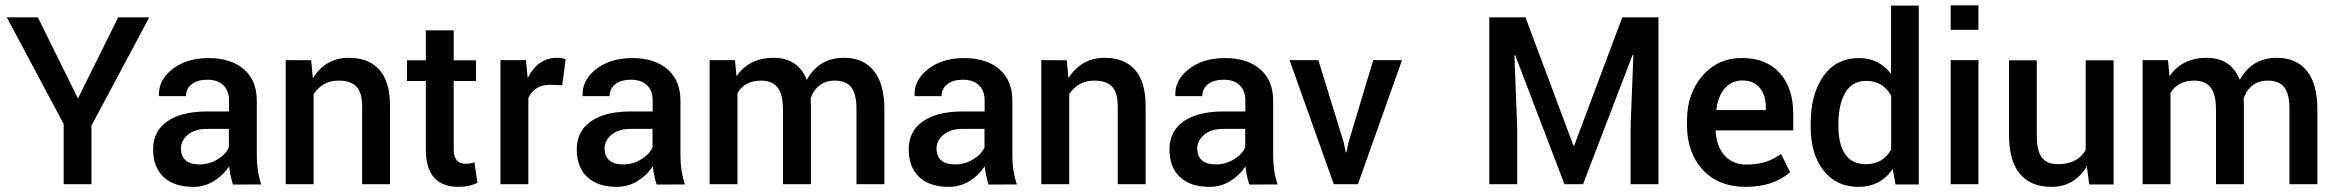

<svg xmlns="http://www.w3.org/2000/svg" viewBox="-20 -706 8960 736"><path d="M330.6 0H224.1V-230.5L5.9 -639.6H125L278.8 -328.6L433.1 -639.6H552.2L330.6 -224.6Z M720.7 10.3Q647 10.3 606.9 -27.6Q566.9 -65.4 566.9 -134Q566.9 -202.6 621.1 -240.7Q675.3 -278.8 774.9 -278.8H857.9V-320.8Q857.9 -358.4 835.9 -379.4Q814 -400.4 775.1 -400.4Q736.3 -400.4 714.6 -383.1Q692.9 -365.7 692.9 -337.4H589.8L589.4 -339.8Q586.4 -397.9 640.6 -440.7Q694.8 -483.4 779.8 -483.4Q864.7 -483.4 914.6 -440.7Q964.4 -397.9 964.4 -319.8V-108.4Q964.4 -49.8 981.4 1L873 1.5Q861.3 -35.6 858.4 -68.4Q835 -33.2 799.3 -11.5Q763.7 10.3 720.7 10.3ZM673.3 -134.8H673.8Q673.8 -106.9 691.7 -91.3Q709.5 -75.7 745.6 -75.7Q781.7 -75.7 814 -95.2Q846.2 -114.7 857.4 -141.6V-211.9H772.5Q727.5 -211.9 700.4 -189.7Q673.3 -167.5 673.3 -134.8Z M1317.4 -484.4Q1393.6 -484.4 1434.3 -438.5Q1475.1 -392.6 1475.1 -298.8V0H1368.2V-297.9Q1368.2 -351.1 1346.4 -374Q1324.7 -397 1278.3 -397Q1216.8 -397 1182.1 -345.2V0H1075.2V-475.6L1172.9 -475.1L1179.2 -406.2Q1228.5 -484.4 1317.4 -484.4Z M1612.3 -589.8H1719.2V-474.6H1804.7V-395.5H1719.2V-132.8Q1719.2 -78.1 1765.6 -78.1Q1784.2 -78.1 1798.8 -84L1810.1 -5.4Q1780.3 10.3 1738.3 10.3Q1612.3 10.3 1612.3 -132.8V-395.5H1540V-474.6H1612.3Z M2005.4 0H1898.4V-475.6H1996.1L2002.9 -406.7Q2042 -484.4 2115.2 -484.4Q2133.8 -484.4 2148.4 -479L2135.3 -379.4L2089.8 -380.9Q2028.8 -380.9 2005.4 -330.6Z M2344.7 10.3Q2271 10.3 2231 -27.6Q2190.9 -65.4 2190.9 -134Q2190.9 -202.6 2245.1 -240.7Q2299.3 -278.8 2398.9 -278.8H2481.9V-320.8Q2481.9 -358.4 2460 -379.4Q2438 -400.4 2399.2 -400.4Q2360.4 -400.4 2338.6 -383.1Q2316.9 -365.7 2316.9 -337.4H2213.9L2213.4 -339.8Q2210.4 -397.9 2264.6 -440.7Q2318.8 -483.4 2403.8 -483.4Q2488.8 -483.4 2538.6 -440.7Q2588.4 -397.9 2588.4 -319.8V-108.4Q2588.4 -49.8 2605.5 1L2497.1 1.5Q2485.4 -35.6 2482.4 -68.4Q2459 -33.2 2423.3 -11.5Q2387.7 10.3 2344.7 10.3ZM2297.4 -134.8H2297.9Q2297.9 -106.9 2315.7 -91.3Q2333.5 -75.7 2369.6 -75.7Q2405.8 -75.7 2438 -95.2Q2470.2 -114.7 2481.4 -141.6V-211.9H2396.5Q2351.6 -211.9 2324.5 -189.7Q2297.4 -167.5 2297.4 -134.8Z M3087.4 -328.6 3088.4 -308.1V0H2981.4V-287.1Q2981.4 -344.2 2960.7 -370.6Q2939.9 -397 2897.5 -397Q2835 -397 2807.1 -349.1V0H2700.2V-475.6H2797.4L2803.2 -413.6Q2851.6 -484.4 2945.3 -484.4Q3039.1 -484.4 3072.8 -399.9Q3119.1 -484.4 3215.3 -484.4Q3289.1 -484.4 3329.6 -434.6Q3370.1 -384.8 3370.1 -286.6V0H3263.2V-287.1Q3263.2 -346.7 3242.9 -371.8Q3222.7 -397 3179.7 -397Q3146 -397 3122.1 -378.9Q3098.1 -360.8 3087.4 -328.6Z M3617.2 10.3Q3543.5 10.3 3503.4 -27.6Q3463.4 -65.4 3463.4 -134Q3463.4 -202.6 3517.6 -240.7Q3571.8 -278.8 3671.4 -278.8H3754.4V-320.8Q3754.4 -358.4 3732.4 -379.4Q3710.4 -400.4 3671.6 -400.4Q3632.8 -400.4 3611.1 -383.1Q3589.4 -365.7 3589.4 -337.4H3486.3L3485.8 -339.8Q3482.9 -397.9 3537.1 -440.7Q3591.3 -483.4 3676.3 -483.4Q3761.2 -483.4 3811 -440.7Q3860.8 -397.9 3860.8 -319.8V-108.4Q3860.8 -49.8 3877.9 1L3769.5 1.5Q3757.8 -35.6 3754.9 -68.4Q3731.4 -33.2 3695.8 -11.5Q3660.2 10.3 3617.2 10.3ZM3569.8 -134.8H3570.3Q3570.3 -106.9 3588.1 -91.3Q3606 -75.7 3642.1 -75.7Q3678.2 -75.7 3710.4 -95.2Q3742.7 -114.7 3753.9 -141.6V-211.9H3668.9Q3624 -211.9 3596.9 -189.7Q3569.8 -167.5 3569.8 -134.8Z M4213.9 -484.4Q4290 -484.4 4330.8 -438.5Q4371.6 -392.6 4371.6 -298.8V0H4264.6V-297.9Q4264.6 -351.1 4242.9 -374Q4221.2 -397 4174.8 -397Q4113.3 -397 4078.6 -345.2V0H3971.7V-475.6L4069.3 -475.1L4075.7 -406.2Q4125 -484.4 4213.9 -484.4Z M4616.7 10.3Q4543 10.3 4502.9 -27.6Q4462.9 -65.4 4462.9 -134Q4462.9 -202.6 4517.1 -240.7Q4571.3 -278.8 4670.9 -278.8H4753.9V-320.8Q4753.9 -358.4 4731.9 -379.4Q4710 -400.4 4671.1 -400.4Q4632.3 -400.4 4610.6 -383.1Q4588.9 -365.7 4588.9 -337.4H4485.8L4485.4 -339.8Q4482.4 -397.9 4536.6 -440.7Q4590.8 -483.4 4675.8 -483.4Q4760.7 -483.4 4810.5 -440.7Q4860.4 -397.9 4860.4 -319.8V-108.4Q4860.4 -49.8 4877.4 1L4769 1.5Q4757.3 -35.6 4754.4 -68.4Q4731 -33.2 4695.3 -11.5Q4659.7 10.3 4616.7 10.3ZM4569.3 -134.8H4569.8Q4569.8 -106.9 4587.6 -91.3Q4605.5 -75.7 4641.6 -75.7Q4677.7 -75.7 4710 -95.2Q4742.2 -114.7 4753.4 -141.6V-211.9H4668.5Q4623.5 -211.9 4596.4 -189.7Q4569.3 -167.5 4569.3 -134.8Z M5033.7 -475.6 5130.9 -160.6 5138.7 -122.1H5141.1L5149.4 -160.6L5244.1 -475.6H5354.5L5185.5 0H5092.8L4923.3 -475.6Z M5689 -639.6H5827.6L6011.7 -147.5H6014.2L6198.7 -639.6H6337.4V0H6230.5V-217.8L6241.2 -495.1L6238.3 -495.6L6048.3 0H5977.1L5788.1 -494.6L5785.2 -494.1L5795.9 -217.8V0H5689Z M6749 -295.4Q6749 -341.8 6725.3 -369.6Q6701.7 -397.5 6659.4 -397.5Q6617.2 -397.5 6591.3 -366.9Q6565.4 -336.4 6559.6 -286.6L6560.1 -284.2H6749ZM6842.3 -45.9Q6777.3 10.3 6672.4 10.3Q6567.4 10.3 6507.1 -55.2Q6446.8 -120.6 6446.8 -225.6V-243.2Q6446.8 -347.7 6506.1 -415.8Q6565.4 -483.9 6658.2 -483.6Q6751 -483.4 6802.5 -426Q6854 -368.7 6854 -269V-206.1H6557.6L6556.6 -203.6Q6559.6 -145.5 6590.6 -110.4Q6621.6 -75.2 6674.3 -75.2Q6716.3 -75.2 6746.8 -85Q6777.3 -94.7 6807.6 -115.7L6841.8 -45.9Z M6920.9 -220.7V-230Q6920.9 -345.7 6970 -414.6Q7019 -483.4 7106.4 -483.4Q7182.1 -483.4 7229 -422.9V-684.6H7335.4V1H7246.1L7235.4 -58.1Q7188.5 10.3 7103.8 10.3Q7019 10.3 6970 -52.5Q6920.9 -115.2 6920.9 -220.7ZM7027.3 -230V-220.7Q7027.3 -152.3 7053.5 -114.5Q7079.6 -76.7 7132.8 -76.7Q7197.8 -76.7 7229.5 -132.8V-339.8Q7196.8 -396 7133.8 -396Q7080.6 -396 7054 -351.6Q7027.3 -307.1 7027.3 -230Z M7564 -475.6V0H7457.5V-475.6ZM7564 -685.5V-591.8H7457.5V-685.5Z M7843.8 10.3Q7765.1 10.3 7723.1 -39.3Q7681.2 -88.9 7681.2 -189.9V-474.6H7787.6V-189.5Q7787.6 -127.9 7806.9 -102.3Q7826.2 -76.7 7868.7 -76.7Q7943.4 -76.7 7975.1 -130.9V-474.6H8082V1H7988.8L7979.5 -68.4Q7932.1 10.3 7843.8 10.3Z M8580.6 -328.6 8581.5 -308.1V0H8474.6V-287.1Q8474.6 -344.2 8453.9 -370.6Q8433.1 -397 8390.6 -397Q8328.1 -397 8300.3 -349.1V0H8193.4V-475.6H8290.5L8296.4 -413.6Q8344.7 -484.4 8438.5 -484.4Q8532.2 -484.4 8565.9 -399.9Q8612.3 -484.4 8708.5 -484.4Q8782.2 -484.4 8822.8 -434.6Q8863.3 -384.8 8863.3 -286.6V0H8756.3V-287.1Q8756.3 -346.7 8736.1 -371.8Q8715.8 -397 8672.9 -397Q8639.2 -397 8615.2 -378.9Q8591.3 -360.8 8580.6 -328.6Z"/></svg>

Font: Yantramanav Medium
Style: Regular
Weight: 500
Version: Version 1.001;PS 1.0;hotconv 1.0.72;makeotf.lib2.5.5900; ttf